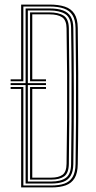

<svg xmlns="http://www.w3.org/2000/svg" viewBox="-20 -820 418 840"><path d="M72.5 0V-431H26.5V-439.5H82.2V-8.5H204.5Q238 -8.5 261.4 -16.6Q284.8 -24.8 297.4 -45.2Q310 -65.8 310.5 -102.2Q311.8 -190.8 312.4 -288.1Q313 -385.5 312.6 -488.8Q312.2 -592 310.5 -697.8Q310 -732.8 297.4 -753.2Q284.8 -773.8 259.8 -782.6Q234.8 -791.5 196.2 -791.5H82.2V-464.5H26.5V-473H72.5V-800H196.2Q236 -800 263.5 -791Q291 -782 305.4 -759.8Q319.8 -737.5 320.2 -698Q321.8 -595.2 322.2 -499.2Q322.8 -403.2 322.4 -306Q322 -208.8 320.2 -102.2Q319.8 -63 306.5 -40.8Q293.2 -18.5 267.8 -9.2Q242.2 0 204.5 0ZM92 -17V-447.8H26.5V-456.2H92V-783H196.2Q232.8 -783 255.6 -774.5Q278.5 -766 289.5 -747.2Q300.5 -728.5 300.8 -697.8Q301.8 -629 302.4 -558.6Q303 -488.2 303 -414.8Q303 -341.2 302.5 -263.5Q302 -185.8 300.8 -102.2Q300.2 -69.5 289.1 -50.9Q278 -32.2 256.8 -24.6Q235.5 -17 204.5 -17ZM101.8 -25.8H204.5Q246 -25.8 268.2 -42Q290.5 -58.2 291 -102.2Q292.2 -191 292.9 -288.6Q293.5 -386.2 293.1 -489.5Q292.8 -592.8 291 -697.8Q290.5 -742.5 265.8 -758.4Q241 -774.2 196.2 -774.2H101.8V-456.2H181.2V-447.8H101.8ZM111.5 -34.2V-439.5H181.2V-431H121.2V-42.8H204.5Q236.2 -42.8 253.5 -55.2Q270.8 -67.8 271.2 -103.8Q273 -207.5 273.5 -303.9Q274 -400.2 273.5 -496.6Q273 -593 271.2 -696.2Q270.8 -731.5 251.9 -744.4Q233 -757.2 196.2 -757.2H121.2V-473H181.2V-464.5H111.5V-765.8H196.2Q236.5 -765.8 258.5 -751.6Q280.5 -737.5 281.2 -697Q282.8 -602.5 283.2 -503.6Q283.8 -404.8 283.2 -304Q282.8 -203.2 281.2 -103Q280.5 -62.8 260.8 -48.5Q241 -34.2 204.5 -34.2Z"/></svg>

Font: Big Shoulders Inline Text ExtraLight
Style: Regular
Weight: 250
Version: Version 2.002